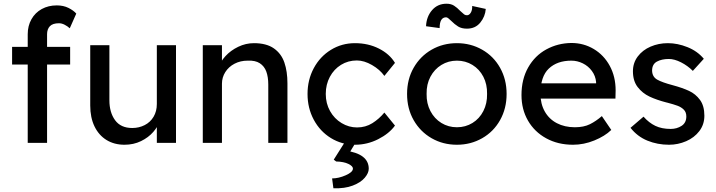

<svg xmlns="http://www.w3.org/2000/svg" viewBox="-20 -768 3848 1032"><path d="M45 -421V-516H357V-421ZM297 -643Q263 -643 248 -627Q233 -611 233 -584V0H129V-584Q129 -629 149 -664.5Q169 -700 204.5 -719.5Q240 -739 285 -739Q321 -739 348 -725.5Q375 -712 390 -695L355 -616Q343 -627 327.5 -635Q312 -643 297 -643Z M823 -525H926V0H823V-110L841 -122Q830 -89 804 -59Q778 -29 738 -9.5Q698 10 649 10Q594 10 552.5 -15.5Q511 -41 488 -88.5Q465 -136 465 -201V-525H568V-229Q568 -164 598.5 -122Q629 -80 691 -80Q727 -80 757.5 -95.5Q788 -111 805.5 -140.5Q823 -170 823 -209Z M1525 -320V0H1422V-313Q1422 -354 1411.5 -383Q1401 -412 1376.5 -428Q1352 -444 1311 -442Q1272 -442 1240.5 -425.5Q1209 -409 1191 -380.5Q1173 -352 1173 -318V0H1070V-525H1173V-417L1155 -405Q1164 -436 1192 -466.5Q1220 -497 1260.5 -516.5Q1301 -536 1345 -536Q1412 -536 1452 -508Q1492 -480 1508.5 -432Q1525 -384 1525 -320Z M1899 -83Q1945 -83 1981.5 -106Q2018 -129 2046 -163L2103 -93Q2072 -50 2013 -20Q1954 10 1888 10Q1817 10 1758.5 -26Q1700 -62 1666.5 -124.5Q1633 -187 1633 -263Q1633 -339 1666.5 -401.5Q1700 -464 1758.5 -500Q1817 -536 1888 -536Q1959 -536 2016.5 -507Q2074 -478 2103 -430L2046 -360Q2022 -394 1979.5 -418.5Q1937 -443 1898 -443Q1851 -443 1813 -419.5Q1775 -396 1753 -355Q1731 -314 1731 -263Q1731 -212 1754 -171Q1777 -130 1816 -106.5Q1855 -83 1899 -83ZM1846 -24H1905L1832 97L1774 90ZM1772 244 1765 191Q1800 191 1838.5 174Q1877 157 1877 138Q1877 125 1852.5 113Q1828 101 1787 100L1775 91L1774 90L1833 41Q1962 58 1962 139Q1962 162 1940.5 187.5Q1919 213 1876 229.5Q1833 246 1772 244Z M2436 10Q2361 10 2300 -25Q2239 -60 2203.5 -122Q2168 -184 2168 -263Q2168 -342 2203.5 -404Q2239 -466 2300 -501Q2361 -536 2436 -536Q2510 -536 2571.5 -501Q2633 -466 2668 -403.5Q2703 -341 2703 -263Q2703 -185 2668 -122.5Q2633 -60 2571.5 -25Q2510 10 2436 10ZM2436 -442Q2390 -442 2352.5 -419Q2315 -396 2293.5 -355.5Q2272 -315 2273 -263Q2272 -212 2293.5 -171Q2315 -130 2352.5 -107Q2390 -84 2436 -84Q2482 -84 2519.5 -107Q2557 -130 2578 -171Q2599 -212 2598 -263Q2599 -315 2578 -355.5Q2557 -396 2519.5 -419Q2482 -442 2436 -442ZM2380 -748Q2404 -748 2420.5 -737.5Q2437 -727 2454 -709Q2469 -695 2475 -690.5Q2481 -686 2490 -686Q2502 -686 2510.5 -700Q2519 -714 2518 -736L2591 -720Q2588 -679 2561.5 -646.5Q2535 -614 2490 -614Q2461 -614 2442.5 -625.5Q2424 -637 2405 -656Q2397 -664 2390 -669.5Q2383 -675 2378 -675Q2343 -675 2343 -617L2270 -627Q2272 -678 2302 -713Q2332 -748 2380 -748Z M3265 -69Q3231 -36 3174.5 -13Q3118 10 3060 10Q2979 10 2916 -24.5Q2853 -59 2818 -119.5Q2783 -180 2783 -257Q2783 -342 2819 -405.5Q2855 -469 2916.5 -502.5Q2978 -536 3051 -537Q3117 -537 3171.5 -504.5Q3226 -472 3257.5 -414Q3289 -356 3289 -282L3288 -238H2859L2836 -320H3199L3184 -303V-327Q3181 -360 3161.5 -386.5Q3142 -413 3112.5 -427.5Q3083 -442 3051 -442Q2975 -442 2930 -399.5Q2885 -357 2885 -264Q2885 -210 2908 -169Q2931 -128 2973 -106Q3015 -84 3070 -84Q3118 -84 3151 -100.5Q3184 -117 3215 -144L3266 -69Z M3575 -451Q3537 -451 3511 -437Q3485 -423 3485 -388Q3486 -355 3512.5 -340Q3539 -325 3596 -310Q3648 -296 3683.5 -279.5Q3719 -263 3742.5 -231Q3766 -199 3766 -146Q3766 -99 3739 -63.5Q3712 -28 3668 -9Q3624 10 3576 10Q3514 10 3460 -12Q3406 -34 3369 -81L3439 -141Q3468 -108 3502.5 -91.5Q3537 -75 3585 -75Q3618 -75 3643.5 -91.5Q3669 -108 3669 -142Q3669 -165 3655.5 -178.5Q3642 -192 3622 -199.5Q3602 -207 3564 -217H3563Q3509 -231 3471 -249Q3433 -267 3407.5 -300Q3382 -333 3382 -385Q3382 -430 3408 -464.5Q3434 -499 3477 -517.5Q3520 -536 3570 -536Q3622 -536 3675.5 -514.5Q3729 -493 3763 -452L3704 -387Q3676 -415 3640.5 -433Q3605 -451 3575 -451Z"/></svg>

Font: Lexend
Style: Regular
Weight: 400
Designer: Thomas Jockin
Foundry: Lexend
Version: Version 1.000